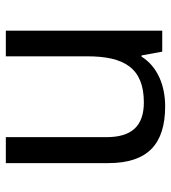

<svg xmlns="http://www.w3.org/2000/svg" viewBox="16 -592 586 658"><g transform="rotate(-90 309.0 -263.0)"><path d="M533 -536H445V-257C445 -132 406 -63 287 -63C206 -63 168 -105 168 -191V-536H79V-185C79 -49 145 10 274 10C343 10 409 -15 444 -71H448L461 0H533Z"/></g></svg>

Font: Noto Sans Caucasian Albanian
Style: Regular
Weight: 400
Designer: Monotype Design Team
Foundry: Monotype Imaging Inc.
Version: Version 2.005